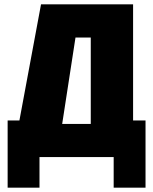

<svg xmlns="http://www.w3.org/2000/svg" viewBox="-20 -720 702 880"><path d="M15 140V-168H69L168 -700H590V-168H647V140H501V0H161V140ZM265 -152H396V-548H326Z"/></svg>

Font: Tektur SemiCondensed ExtraBold
Style: Regular
Weight: 800
Width: 4
Designer: Adam Jagosz
Foundry: Adam Jagosz
Version: Version 1.005;gftools[0.9.30]